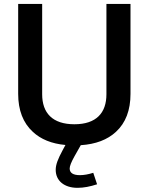

<svg xmlns="http://www.w3.org/2000/svg" viewBox="-20 -717 738 954"><path d="M508.8 -248.5C508.8 -156.2 458.5 -99.6 349.6 -99.6C240.2 -99.6 189.5 -156.2 189.5 -248.5V-697.3H70.3V-250.5C70.3 -169.4 94.7 -106.4 143.1 -62C182.6 -24.9 236.8 -2.9 305.2 3.4L291 29.8C267.6 73.2 256.8 101.1 256.8 127C256.8 181.2 299.3 216.3 365.2 216.3C396 216.3 427.7 210 462.4 198.7L443.4 141.6C418.9 149.4 397 153.3 377 153.3C343.3 153.3 326.2 142.1 326.2 120.1C326.2 108.4 334 88.4 349.6 60.5L381.3 4.4C455.6 -0.5 513.7 -22.5 556.2 -62C604.5 -106.4 628.4 -169.4 628.4 -250.5V-697.3H508.8Z"/></svg>

Font: Estedad SemiBold
Style: Regular
Weight: 600
Designer: Amin Abedi
Version: Version 7.3